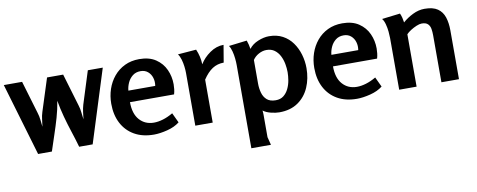

<svg xmlns="http://www.w3.org/2000/svg" viewBox="-75 -799 3236 1303"><g transform="rotate(-10 1543.0 -147.0)"><path d="M114 -497 181 -272Q189 -247 191.5 -223Q194 -199 197 -173Q201 -199 203.5 -223Q206 -247 214 -272L286 -497H397L464 -272Q472 -247 474 -223.5Q476 -200 480 -174Q483 -200 486 -223.5Q489 -247 496 -272L567 -497H670L512 4H419Q403 -52 385 -106.5Q367 -161 352 -216.5Q337 -272 327 -329Q318 -272 302 -216.5Q286 -161 267.5 -106.5Q249 -52 231 4H136L-12 -497Z M923 -511Q992 -511 1036.5 -481Q1081 -451 1102.5 -403.5Q1124 -356 1124 -302Q1124 -286 1122 -268.5Q1120 -251 1115 -234H811Q811 -154 849 -111.5Q887 -69 948 -69Q977 -69 1010.5 -79Q1044 -89 1080 -110L1112 -42Q1078 -15 1026.5 -2Q975 11 934 11Q856 11 800 -21Q744 -53 714 -110.5Q684 -168 684 -245Q684 -298 700 -345.5Q716 -393 747 -430.5Q778 -468 822.5 -489.5Q867 -511 923 -511ZM918 -429Q885 -429 862.5 -411Q840 -393 828 -366Q816 -339 814 -313H999Q1004 -342 996 -368.5Q988 -395 968 -412Q948 -429 918 -429Z M1315 -507Q1337 -457 1339 -402Q1364 -444 1409 -475.5Q1454 -507 1504 -507L1484 -388Q1440 -388 1405.5 -365.5Q1371 -343 1340 -296V0H1220V-363Q1220 -382 1217 -407.5Q1214 -433 1207 -457Q1200 -481 1188 -497Z M1664 -508Q1669 -494 1673 -478.5Q1677 -463 1679 -448Q1701 -478 1741.5 -494.5Q1782 -511 1817 -511Q1871 -511 1911 -489.5Q1951 -468 1977.5 -431Q2004 -394 2017.5 -348Q2031 -302 2031 -254Q2031 -182 2005 -122Q1979 -62 1927 -26Q1875 10 1798 10Q1773 10 1740.5 2Q1708 -6 1687 -22Q1689 -8 1689 8.5Q1689 25 1689 36V162L1703 217H1568V-357Q1568 -376 1565.5 -401.5Q1563 -427 1556.5 -452Q1550 -477 1539 -493ZM1784 -422Q1757 -422 1730.5 -407.5Q1704 -393 1689 -370V-207Q1689 -174 1697.5 -143.5Q1706 -113 1727.5 -94Q1749 -75 1788 -75Q1821 -75 1842.5 -92Q1864 -109 1877 -136Q1890 -163 1895 -193Q1900 -223 1900 -249Q1900 -276 1894.5 -306Q1889 -336 1875.5 -362.5Q1862 -389 1839.5 -405.5Q1817 -422 1784 -422Z M2322 -511Q2391 -511 2435.5 -481Q2480 -451 2501.5 -403.5Q2523 -356 2523 -302Q2523 -286 2521 -268.5Q2519 -251 2514 -234H2210Q2210 -154 2248 -111.5Q2286 -69 2347 -69Q2376 -69 2409.5 -79Q2443 -89 2479 -110L2511 -42Q2477 -15 2425.5 -2Q2374 11 2333 11Q2255 11 2199 -21Q2143 -53 2113 -110.5Q2083 -168 2083 -245Q2083 -298 2099 -345.5Q2115 -393 2146 -430.5Q2177 -468 2221.5 -489.5Q2266 -511 2322 -511ZM2317 -429Q2284 -429 2261.5 -411Q2239 -393 2227 -366Q2215 -339 2213 -313H2398Q2403 -342 2395 -368.5Q2387 -395 2367 -412Q2347 -429 2317 -429Z M2720 -508Q2727 -493 2731 -476.5Q2735 -460 2737 -444Q2767 -471 2807.5 -491Q2848 -511 2889 -511Q2947 -511 2979 -489Q3011 -467 3024 -427.5Q3037 -388 3037 -336V0H2916V-324Q2916 -347 2912.5 -368Q2909 -389 2895.5 -402.5Q2882 -416 2853 -416Q2838 -416 2816.5 -407Q2795 -398 2775.5 -385.5Q2756 -373 2745 -361V0H2625V-356Q2625 -374 2622.5 -400.5Q2620 -427 2613 -453Q2606 -479 2594 -493Z"/></g></svg>

Font: Rosario Light
Style: Bold
Weight: 700
Version: Version 1.101; ttfautohint (v1.8.1.43-b0c9)